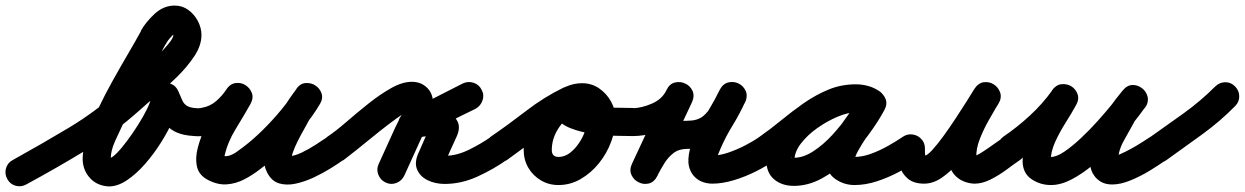

<svg xmlns="http://www.w3.org/2000/svg" viewBox="-69 -610 4474 690"><path d="M-43 33Q-53 15 -47.5 -5Q-42 -25 -23 -35Q80 -92 178.5 -151Q277 -210 365 -290Q373 -296 394.5 -314.5Q416 -333 442.5 -357.5Q469 -382 494.5 -407Q520 -432 537 -453Q554 -474 554 -484Q554 -486 549 -492Q548 -494 554.5 -491.5Q561 -489 559 -489Q557 -489 550 -482Q543 -475 536 -466Q529 -457 527 -451Q527 -451 526 -451Q526 -451 526 -451Q487 -378 446.5 -306Q406 -234 371 -160Q359 -135 344 -101.5Q329 -68 329 -40Q329 -36 326 -38.5Q323 -41 326 -41Q326 -41 325 -41Q324 -41 323 -41Q323 -41 322 -41Q332 -41 349.5 -58.5Q367 -76 387.5 -103.5Q408 -131 427 -161Q446 -191 459 -217.5Q472 -244 474 -259Q474 -259 474 -258Q474 -257 474 -257Q474 -259 474 -262Q474 -265 475 -268Q476 -287 489 -298Q502 -309 518 -312Q534 -314 549 -307Q564 -300 572 -282Q580 -263 586 -249.5Q592 -236 604 -229Q616 -222 641 -221Q662 -221 676.5 -206.5Q691 -192 691 -171Q691 -150 676 -135Q661 -120 641 -121Q571 -121 536.5 -153Q502 -185 478 -244Q471 -262 486 -273.5Q501 -285 521 -288Q542 -291 559.5 -284.5Q577 -278 575 -258Q575 -256 575 -253Q575 -250 574 -247Q574 -247 574 -246Q574 -245 574 -245Q570 -217 553 -178.5Q536 -140 510 -98.5Q484 -57 452.5 -21Q421 15 387.5 37.5Q354 60 322 60Q317 60 312 59Q274 54 251 26Q228 -2 228 -40Q228 -75 243.5 -121Q259 -167 283.5 -218.5Q308 -270 336.5 -321Q365 -372 392 -418Q419 -464 438 -499Q438 -499 438 -499Q437 -499 437 -499Q455 -531 487 -560.5Q519 -590 559 -590Q586 -590 607.5 -574.5Q629 -559 642 -534.5Q655 -510 655 -484Q655 -447 630 -409Q605 -371 568 -334.5Q531 -298 494 -267Q457 -236 433 -214Q340 -131 237 -68.5Q134 -6 25 53Q7 63 -13 57.5Q-33 52 -43 33Z M581 -172Q581 -193 596 -207.5Q611 -222 632 -221Q638 -221 644.5 -221Q651 -221 658 -223Q686 -228 707.5 -246.5Q729 -265 745 -289Q758 -309 778 -311.5Q798 -314 813 -304Q829 -294 836 -276Q843 -258 831 -236Q806 -192 777.5 -145.5Q749 -99 738 -50Q737 -47 737.5 -41.5Q738 -36 737 -38Q733 -43 728 -48.5Q723 -54 725 -53Q739 -46 754 -50.5Q769 -55 782.5 -65Q796 -75 807 -83Q840 -108 875 -142.5Q910 -177 941 -214.5Q972 -252 994 -287Q1006 -308 1026 -309.5Q1046 -311 1063 -301Q1079 -290 1085.5 -271Q1092 -252 1078 -232Q1069 -218 1058.5 -204Q1048 -190 1040 -175Q1040 -175 1040 -176Q1041 -177 1041 -177Q1035 -165 1023.5 -145Q1012 -125 1001 -103Q990 -81 983.5 -62.5Q977 -44 981 -36Q981 -36 981 -36Q981 -36 981 -36Q981 -36 981 -36Q981 -36 981 -36Q982 -35 980 -38Q978 -41 973 -45Q971 -46 969 -47Q967 -48 966 -48Q989 -49 1015 -61.5Q1041 -74 1065.5 -90Q1090 -106 1108 -118Q1125 -130 1145.5 -126.5Q1166 -123 1178 -106Q1190 -89 1186.5 -68.5Q1183 -48 1166 -36Q1148 -23 1120 -5.5Q1092 12 1059 27.5Q1026 43 993.5 50Q961 57 934 49Q907 41 891 10Q891 10 891 10Q891 10 891 10Q891 10 891 10Q891 10 891 10Q877 -18 879.5 -48.5Q882 -79 894.5 -110Q907 -141 922.5 -170Q938 -199 951 -223Q951 -223 952 -224Q952 -225 952 -225Q962 -242 973 -258Q984 -274 996 -290Q1009 -310 1029 -311.5Q1049 -313 1064 -303Q1080 -293 1086.5 -274.5Q1093 -256 1080 -235Q1056 -194 1020.5 -151.5Q985 -109 945.5 -70.5Q906 -32 867 -3Q839 19 809 34.5Q779 50 746.5 52.5Q714 55 679 37Q646 20 639 -11Q632 -42 642 -80Q652 -118 671 -157Q690 -196 710.5 -229.5Q731 -263 743 -286Q755 -307 775 -309Q795 -311 811 -301Q828 -290 835 -271.5Q842 -253 829 -233Q802 -192 763.5 -162.5Q725 -133 676 -123Q665 -121 653.5 -120.5Q642 -120 630 -121Q609 -121 594.5 -136Q580 -151 581 -172Z M1166 -35Q1149 -24 1128 -27.5Q1107 -31 1095 -48Q1084 -65 1087.5 -86Q1091 -107 1108 -119Q1138 -139 1176 -172Q1214 -205 1255.5 -238Q1297 -271 1337 -293.5Q1377 -316 1411 -316Q1444 -316 1465.5 -295Q1487 -274 1487 -241Q1487 -207 1472.5 -174Q1458 -141 1444 -111Q1429 -78 1414 -45Q1399 -12 1384 21Q1384 21 1384 21Q1384 21 1384 21Q1375 40 1355.5 47.5Q1336 55 1317 46Q1298 37 1290.5 17.5Q1283 -2 1292 -21Q1307 -54 1322 -87Q1337 -120 1352 -153Q1361 -172 1373.5 -196Q1386 -220 1386 -241Q1386 -240 1386 -240Q1387 -228 1398 -220Q1402 -217 1406 -216Q1407 -215 1409 -215Q1410 -215 1411 -215Q1401 -215 1378.5 -200Q1356 -185 1326.5 -162.5Q1297 -140 1266.5 -115Q1236 -90 1209 -68.5Q1182 -47 1166 -35Q1166 -35 1166 -35Q1166 -35 1166 -35ZM1662 -287Q1672 -269 1665 -249Q1658 -229 1640 -219Q1588 -194 1537 -168Q1486 -142 1435 -116Q1414 -106 1397 -116.5Q1380 -127 1373 -145Q1366 -164 1370.5 -183.5Q1375 -203 1397 -209Q1418 -216 1439 -219Q1460 -222 1482 -221Q1482 -221 1480 -221Q1479 -221 1479 -221Q1507 -222 1534.5 -210Q1562 -198 1574.5 -175Q1587 -152 1572 -119Q1572 -119 1572 -119Q1572 -119 1572 -119Q1561 -95 1550 -71Q1539 -47 1529 -23Q1529 -23 1528 -23Q1528 -23 1528 -23Q1527 -20 1527 -27Q1527 -34 1525 -38Q1522 -43 1515.5 -47.5Q1509 -52 1515 -51Q1520 -50 1529 -50Q1572 -50 1616.5 -72Q1661 -94 1695 -118Q1695 -118 1695 -118Q1695 -118 1695 -118Q1712 -130 1732.5 -126.5Q1753 -123 1765 -106Q1777 -89 1773.5 -68.5Q1770 -48 1753 -36Q1705 -2 1647 24.5Q1589 51 1529 51Q1495 51 1467.5 37.5Q1440 24 1429.5 -2Q1419 -28 1437 -65Q1437 -65 1437 -65Q1437 -65 1437 -65Q1447 -89 1458 -113Q1469 -137 1480 -161Q1480 -161 1480 -161Q1480 -161 1480 -161Q1482 -164 1480.5 -161.5Q1479 -159 1478 -155Q1477 -147 1478 -140Q1481 -129 1487 -125Q1493 -121 1493.5 -121Q1494 -121 1481 -121Q1481 -121 1480 -121Q1478 -121 1478 -121Q1465 -121 1452.5 -119Q1440 -117 1427 -113Q1405 -106 1388.5 -116Q1372 -126 1365 -142Q1359 -159 1364 -177.5Q1369 -196 1389 -206Q1441 -232 1492 -258Q1543 -284 1594 -310Q1613 -319 1633 -312.5Q1653 -306 1662 -287Z M1682 -48Q1671 -65 1674.5 -86Q1678 -107 1695 -119Q1759 -163 1822.5 -212Q1886 -261 1956 -295Q1979 -306 1997 -297Q2015 -288 2023 -271Q2031 -254 2026.5 -234Q2022 -214 2000 -204Q1962 -186 1938 -149Q1914 -112 1914 -71Q1914 -46 1938 -46Q1960 -46 1978.5 -60Q1997 -74 2011.5 -95.5Q2026 -117 2034 -140.5Q2042 -164 2042 -183Q2042 -189 2037 -199.5Q2032 -210 2023 -210Q2015 -210 2012.5 -208Q2010 -206 2016 -212Q2018 -214 2020.5 -219Q2023 -224 2022 -221Q2022 -221 2022 -221Q2022 -221 2022 -221Q2022 -222 2022 -223Q2022 -224 2022 -225Q2023 -232 2020 -239Q2019 -241 2017.5 -242Q2016 -243 2016 -245Q2016 -248 2020 -244Q2024 -240 2027 -239Q2038 -236 2049 -233.5Q2060 -231 2071 -229Q2104 -224 2138 -223Q2172 -222 2205 -222Q2226 -221 2241 -206.5Q2256 -192 2255 -171Q2255 -150 2240.5 -135Q2226 -120 2205 -121Q2183 -121 2144 -122Q2105 -123 2061.5 -129Q2018 -135 1982 -149Q1946 -163 1929 -188.5Q1912 -214 1926 -255Q1926 -255 1926 -255Q1926 -255 1926 -255Q1937 -286 1965 -298.5Q1993 -311 2023 -311Q2057 -311 2084 -292.5Q2111 -274 2127 -245Q2143 -216 2143 -183Q2143 -143 2127.5 -101Q2112 -59 2084 -24Q2056 11 2018.5 33Q1981 55 1938 55Q1903 55 1874.5 38Q1846 21 1829.5 -7.5Q1813 -36 1813 -71Q1813 -118 1831.5 -162Q1850 -206 1882 -241Q1914 -276 1957 -295Q1980 -306 1998 -297Q2016 -288 2024 -271Q2032 -254 2027.5 -234.5Q2023 -215 2001 -204Q1934 -172 1873.5 -125Q1813 -78 1753 -35Q1736 -24 1715 -27.5Q1694 -31 1682 -48Z M2205 -121Q2184 -120 2169.5 -135Q2155 -150 2155 -171Q2154 -192 2169 -206.5Q2184 -221 2205 -221Q2238 -222 2274.5 -238Q2311 -254 2326 -286Q2337 -309 2356.5 -313.5Q2376 -318 2393 -310Q2411 -302 2419.5 -284Q2428 -266 2418 -243Q2387 -177 2356 -111Q2325 -45 2294 21Q2283 44 2263.5 48.5Q2244 53 2227 44Q2210 36 2201 18Q2192 0 2203 -22Q2224 -64 2250 -99Q2276 -134 2313 -155Q2350 -176 2401 -176Q2437 -176 2457 -192Q2477 -208 2490 -233.5Q2503 -259 2518 -288Q2530 -310 2549.5 -314Q2569 -318 2585 -310Q2602 -302 2610.5 -284Q2619 -266 2609 -244Q2589 -200 2564 -159.5Q2539 -119 2520 -75Q2516 -66 2512.5 -57Q2509 -48 2508 -38Q2507 -33 2507 -32Q2504 -36 2503.5 -39Q2503 -42 2499 -46Q2498 -47 2493.5 -49Q2489 -51 2491 -51Q2517 -51 2548 -61.5Q2579 -72 2609 -87.5Q2639 -103 2660 -118Q2677 -130 2697.5 -126.5Q2718 -123 2730 -106Q2742 -89 2738.5 -68.5Q2735 -48 2718 -36Q2689 -15 2649.5 5Q2610 25 2568.5 37.5Q2527 50 2491 50Q2469 50 2450 41.5Q2431 33 2418 14Q2403 -10 2405 -40Q2407 -70 2420 -103Q2433 -136 2451.5 -169Q2470 -202 2488 -232Q2506 -262 2517 -285Q2527 -308 2547 -311.5Q2567 -315 2584 -307Q2601 -298 2610 -280Q2619 -262 2608 -241Q2582 -193 2557.5 -155.5Q2533 -118 2497 -96.5Q2461 -75 2401 -75Q2371 -75 2351.5 -60Q2332 -45 2318.5 -23Q2305 -1 2293 22Q2282 45 2262.5 49.5Q2243 54 2226 45Q2209 37 2200.5 19Q2192 1 2202 -21Q2233 -88 2264 -154Q2295 -220 2326 -286Q2337 -309 2356.5 -313.5Q2376 -318 2393 -310Q2411 -302 2419.5 -284Q2428 -266 2418 -243Q2399 -204 2365 -176.5Q2331 -149 2289 -135Q2247 -121 2205 -121Q2205 -121 2205 -121Q2205 -121 2205 -121Z M2648 -48Q2636 -65 2639.5 -86Q2643 -107 2660 -118Q2700 -146 2739.5 -178.5Q2779 -211 2821.5 -240.5Q2864 -270 2909.5 -288.5Q2955 -307 3007 -307Q3029 -307 3051 -301Q3073 -295 3091 -282Q3111 -268 3112.5 -248.5Q3114 -229 3104 -214Q3094 -198 3075.5 -191.5Q3057 -185 3037 -197Q3028 -202 3022 -204Q3016 -206 3005 -206Q2978 -206 2941 -190.5Q2904 -175 2868.5 -150Q2833 -125 2809.5 -94.5Q2786 -64 2786 -34Q2786 -30 2785.5 -32Q2785 -34 2784 -36Q2777 -46 2775 -44.5Q2773 -43 2784 -43Q2818 -43 2854 -66.5Q2890 -90 2922.5 -125.5Q2955 -161 2980.5 -198Q3006 -235 3021 -262Q3033 -284 3053 -287.5Q3073 -291 3089 -282Q3106 -273 3113.5 -254.5Q3121 -236 3109 -214Q3101 -198 3083.5 -173Q3066 -148 3047 -120Q3028 -92 3015 -68.5Q3002 -45 3002 -32Q3002 -33 3002 -35Q3001 -38 2999 -40Q2998 -43 2995 -45Q2992 -47 2995 -46Q2998 -46 3002 -46Q3030 -46 3061.5 -57.5Q3093 -69 3123 -86Q3153 -103 3175 -118Q3192 -130 3212.5 -126.5Q3233 -123 3245 -106Q3257 -89 3253.5 -68.5Q3250 -48 3233 -36Q3202 -14 3163 7Q3124 28 3082.5 41.5Q3041 55 3002 55Q2964 55 2932.5 33Q2901 11 2901 -32Q2901 -71 2923 -111Q2945 -151 2973.5 -189.5Q3002 -228 3021 -262Q3033 -284 3053 -287.5Q3073 -291 3089 -282Q3106 -273 3113.5 -254.5Q3121 -236 3109 -214Q3087 -173 3052.5 -126Q3018 -79 2975.5 -37Q2933 5 2884 31.5Q2835 58 2784 58Q2741 58 2713 34.5Q2685 11 2685 -34Q2685 -76 2705.5 -115.5Q2726 -155 2760 -189.5Q2794 -224 2836.5 -250.5Q2879 -277 2922.5 -292Q2966 -307 3005 -307Q3050 -307 3087 -285Q3108 -273 3109.5 -253Q3111 -233 3100 -216Q3090 -200 3071 -193Q3052 -186 3033 -200Q3027 -204 3020 -205Q3013 -206 3007 -206Q2967 -206 2929 -188Q2891 -170 2854.5 -142.5Q2818 -115 2783.5 -86Q2749 -57 2718 -36Q2701 -24 2680 -27.5Q2659 -31 2648 -48Z M3154 -77Q3154 -98 3168.5 -112.5Q3183 -127 3204 -127Q3225 -127 3240 -112.5Q3255 -98 3255 -77Q3255 -70 3255 -62.5Q3255 -55 3257 -48Q3259 -42 3254 -46Q3249 -50 3252 -50Q3262 -50 3280.5 -70Q3299 -90 3321.5 -121Q3344 -152 3366 -185.5Q3388 -219 3406 -247.5Q3424 -276 3433 -291Q3447 -312 3466.5 -314.5Q3486 -317 3502 -307Q3518 -297 3525 -278.5Q3532 -260 3519 -238Q3505 -214 3485.5 -180Q3466 -146 3452 -110Q3438 -74 3440 -44Q3440 -44 3436 -47.5Q3432 -51 3437 -50Q3437 -50 3435 -50Q3434 -50 3434 -50Q3439 -50 3453 -58.5Q3467 -67 3483.5 -78.5Q3500 -90 3515.5 -101Q3531 -112 3540 -118Q3540 -118 3540 -118Q3540 -118 3540 -118Q3557 -130 3577.5 -126.5Q3598 -123 3610 -106Q3622 -89 3618.5 -68.5Q3615 -48 3598 -36Q3576 -21 3548.5 -0.5Q3521 20 3491 35Q3461 50 3434 50Q3434 50 3433 50Q3431 50 3431 50Q3411 49 3392.5 41Q3374 33 3360 17Q3341 -7 3338.5 -38.5Q3336 -70 3345.5 -105Q3355 -140 3370.5 -174.5Q3386 -209 3403 -239Q3420 -269 3433 -290Q3445 -311 3465 -313.5Q3485 -316 3502 -306Q3518 -296 3525 -277Q3532 -258 3519 -237Q3503 -212 3481 -175.5Q3459 -139 3432.5 -100Q3406 -61 3376 -26.5Q3346 8 3315 29Q3284 50 3252 50Q3215 50 3193.5 32Q3172 14 3163 -15.5Q3154 -45 3154 -77Q3154 -77 3154 -77Q3154 -77 3154 -77Z M3524 -48Q3513 -66 3516.5 -86.5Q3520 -107 3537 -119Q3587 -153 3632.5 -195Q3678 -237 3713 -286Q3727 -306 3746.5 -307.5Q3766 -309 3781 -300Q3797 -290 3803.5 -271.5Q3810 -253 3798 -232Q3782 -203 3760.5 -169Q3739 -135 3723 -100Q3707 -65 3707 -32Q3707 -29 3706.5 -33.5Q3706 -38 3704 -40Q3700 -48 3698.5 -47Q3697 -46 3708 -46Q3728 -46 3756 -65Q3784 -84 3815.5 -113.5Q3847 -143 3876.5 -176Q3906 -209 3929.5 -238Q3953 -267 3964 -282Q3978 -302 3998 -302.5Q4018 -303 4034 -291Q4049 -280 4054.5 -260.5Q4060 -241 4045 -222Q4035 -210 4024.5 -197.5Q4014 -185 4007 -172Q4007 -172 4007 -173Q4008 -173 4008 -173Q3990 -141 3969.5 -104Q3949 -67 3949 -30Q3949 -30 3949.5 -29Q3950 -28 3949 -31Q3948 -32 3948 -33Q3948 -33 3948 -34Q3947 -34 3947 -34Q3951 -27 3949 -29.5Q3947 -32 3942.5 -37.5Q3938 -43 3934 -45Q3933 -46 3929 -47Q3925 -48 3928 -48Q3938 -48 3956.5 -56Q3975 -64 3996 -75.5Q4017 -87 4035.5 -99Q4054 -111 4065 -118Q4065 -118 4065 -118Q4065 -118 4065 -118Q4082 -130 4102.5 -126.5Q4123 -123 4135 -106Q4147 -89 4143.5 -68.5Q4140 -48 4123 -36Q4099 -19 4065 2Q4031 23 3994.5 38Q3958 53 3928 53Q3902 53 3884.5 41.5Q3867 30 3859 14Q3859 14 3858 14Q3858 13 3858 13Q3848 -6 3848 -30Q3848 -82 3871.5 -129Q3895 -176 3918 -221Q3918 -221 3919 -221Q3919 -222 3919 -222Q3929 -239 3941 -254Q3953 -269 3965 -284Q3981 -304 4000.5 -304.5Q4020 -305 4035 -293Q4050 -282 4055 -263Q4060 -244 4046 -224Q4027 -197 3998 -161Q3969 -125 3933.5 -87.5Q3898 -50 3859 -17.5Q3820 15 3781.5 35Q3743 55 3708 55Q3669 55 3637.5 33.5Q3606 12 3606 -32Q3606 -76 3623 -119Q3640 -162 3664.5 -203.5Q3689 -245 3710 -282Q3722 -303 3742 -304.5Q3762 -306 3778 -295Q3795 -285 3802 -266Q3809 -247 3795 -228Q3755 -171 3703 -122.5Q3651 -74 3595 -35Q3577 -24 3556.5 -27.5Q3536 -31 3524 -48Z M4052 -46Q4040 -63 4043.5 -84Q4047 -105 4064 -117Q4124 -159 4185 -203Q4246 -247 4298 -299Q4298 -299 4298 -299Q4298 -299 4298 -299Q4313 -314 4333.5 -314.5Q4354 -315 4369 -300Q4384 -285 4384.5 -264.5Q4385 -244 4370 -229Q4315 -173 4250.5 -126.5Q4186 -80 4122 -34Q4105 -22 4084.5 -25.5Q4064 -29 4052 -46Z"/></svg>

Font: FRB American Cursive Ultra
Style: Bold Italic
Weight: 1000
Italic angle: -25°
Version: Version 2.0;Modular Font Editor K font №1